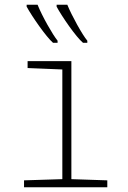

<svg xmlns="http://www.w3.org/2000/svg" viewBox="-20 -787 540 807"><path d="M329 -607H347V-616C327 -639 281 -722 263 -767H218V-759C240 -718 299 -632 329 -607ZM203 -607H222V-616C202 -640 157 -719 138 -767H92V-759C115 -717 174 -632 203 -607ZM81 0H431V-29L280 -34V-530H96V-501L242 -495V-34L81 -29Z"/></svg>

Font: Noto Sans Mono ExtraCondensed ExtraLight
Style: Regular
Weight: 200
Width: 2
Designer: Monotype Design Team
Foundry: Monotype Imaging Inc.
Version: Version 2.014